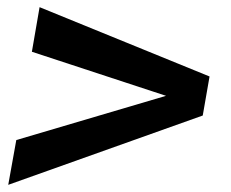

<svg xmlns="http://www.w3.org/2000/svg" viewBox="-20 -511 644 536"><path d="M3 5 546 -188.5 565 -297.5 90.5 -491 69 -366.5 443.5 -243.5 25.5 -120Z"/></svg>

Font: Anybody ExtraExpanded Medium
Style: Italic
Weight: 500
Width: 8
Italic angle: -10°
Version: Version 1.113;gftools[0.9.25]